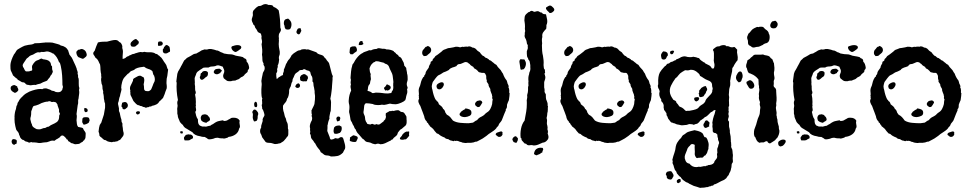

<svg xmlns="http://www.w3.org/2000/svg" viewBox="-20 -689 4745 941"><path d="M64 -266Q65 -263 65.5 -260.5Q66 -258 68 -256Q71 -252 69 -245Q60 -234 52 -234Q26 -246 34 -265Q36 -267 40.5 -269.5Q45 -272 50 -272Q53 -272 54 -271Q58 -268 64 -266ZM392 -1 388 1Q387 6 381 8Q375 10 372 14Q366 17 360 17Q352 17 348 18Q339 16 338 14Q330 14 326 10Q322 6 315 3Q312 -3 311 -4.5Q310 -6 308 -6H306Q307 -8 303 -12Q299 -16 298 -18Q293 -21 292 -23Q288 -25 285 -25Q280 -25 276 -20Q272 -14 268 -13L264 -10Q257 -7 253.5 -4Q250 -1 247 1Q244 0 238 0Q229 0 222 4Q215 7 210 8Q205 9 197 9Q192 10 189 10Q186 10 184 11Q181 12 175 12Q170 12 167 11.5Q164 11 160 10Q152 10 149 9H138Q134 7 133 7Q132 7 131.5 7.5Q131 8 130 8Q128 10 122 10Q113 5 109 5Q104 5 98 -1Q95 -4 90 -4Q83 -9 80 -14Q79 -16 78 -18Q77 -20 77 -22Q72 -30 73 -33Q69 -43 65 -46Q61 -50 59 -55Q57 -60 57 -63Q56 -65 56 -67Q56 -69 55 -71Q53 -79 52 -88.5Q51 -98 51 -106Q52 -113 51 -116Q52 -140 58 -154L60 -165Q60 -171 64 -174Q65 -185 70 -190Q72 -193 76 -201Q82 -207 82 -208V-209Q88 -213 88 -214Q98 -225 106 -230Q114 -235 124 -240Q157 -253 178 -253Q185 -253 188 -252Q192 -256 202 -256Q211 -256 215 -253Q222 -251 224.5 -250Q227 -249 230 -247Q232 -245 233.5 -245Q235 -245 237 -244Q246 -243 248 -241L251 -239Q259 -237 264 -237Q277 -237 282 -245Q283 -246 284.5 -248Q286 -250 286 -252Q286 -256 288 -260Q289 -262 288 -266Q287 -270 286 -273Q286 -296 284.5 -319Q283 -342 278 -365Q276 -371 275 -376.5Q274 -382 269 -385Q260 -412 241 -427Q235 -427 232 -431L224 -434Q217 -437 210 -437Q208 -437 207 -436.5Q206 -436 204 -436Q196 -434 189 -434Q188 -435 185 -435Q183 -435 182 -434L174 -432Q172 -433 167 -433Q163 -433 154 -428.5Q145 -424 143 -422Q140 -420 137 -419.5Q134 -419 132 -418Q129 -416 126.5 -415Q124 -414 122 -411Q121 -410 116 -406Q109 -402 104 -392Q100 -387 95.5 -379.5Q91 -372 91 -369L93 -360Q97 -357 98 -352Q103 -341 105 -341L107 -339H118Q124 -339 128 -341Q132 -343 137 -343Q139 -349 137 -357Q136 -361 138 -368Q144 -379 151 -386Q158 -393 170 -396Q172 -397 177 -400Q181 -402 184 -402Q191 -398 194 -398H196Q210 -396 216.5 -392.5Q223 -389 228 -381Q230 -375 230 -372Q230 -367 235 -364Q235 -356 235.5 -351Q236 -346 238 -342Q240 -338 237.5 -333.5Q235 -329 233 -324Q228 -318 227 -317Q226 -312 222.5 -308.5Q219 -305 216 -301Q214 -299 213 -296.5Q212 -294 207 -292L191 -286Q182 -281 178.5 -279.5Q175 -278 173 -278Q170 -278 164 -276Q153 -271 151 -273Q141 -273 138 -272Q135 -271 131 -271H128L118 -273Q109 -273 104 -280Q100 -286 88 -286Q79 -292 73 -295Q66 -297 65 -302Q59 -306 56 -308.5Q53 -311 51 -313Q49 -315 47.5 -316.5Q46 -318 44 -319Q42 -324 40.5 -327.5Q39 -331 37 -335Q32 -343 31.5 -351Q31 -359 31 -367Q31 -375 33 -383.5Q35 -392 37 -397Q38 -399 39 -401.5Q40 -404 41 -407Q46 -419 48.5 -422.5Q51 -426 53 -428Q61 -443 66.5 -446.5Q72 -450 79 -454Q86 -458 91 -460.5Q96 -463 101 -465Q107 -467 119 -469Q127 -470 134.5 -471Q142 -472 150 -477Q173 -477 194 -480Q196 -479 201 -481H219H224Q232 -481 237 -480Q253 -475 262.5 -473Q272 -471 278 -466Q304 -462 315 -440Q315 -436 316 -434Q317 -432 318 -430Q320 -424 320 -422Q323 -417 326 -414Q329 -411 332 -406Q335 -401 336.5 -397Q338 -393 340 -389Q342 -385 343.5 -381.5Q345 -378 347 -374Q349 -370 350 -367.5Q351 -365 353 -360L356 -352Q356 -347 359 -342Q360 -340 360 -338Q360 -336 361 -334Q359 -327 362 -322Q364 -315 362 -312Q366 -305 366 -297V-279Q366 -270 366.5 -266.5Q367 -263 368 -261Q370 -257 368 -252Q366 -245 368 -245Q369 -232 367.5 -226Q366 -220 366 -215Q366 -210 365 -206Q364 -202 363 -199Q364 -181 361 -175Q358 -151 355 -130Q357 -122 356.5 -116Q356 -110 355 -100Q356 -89 357 -81Q358 -73 363 -67L382 -63Q388 -61 388 -57Q390 -53 391.5 -50.5Q393 -48 395 -46Q400 -39 400 -35Q400 -33 399.5 -23Q399 -13 398 -11ZM139 -160Q137 -152 135 -148.5Q133 -145 133 -143Q133 -132 132.5 -127.5Q132 -123 131 -118Q127 -107 130 -99Q131 -94 132.5 -88.5Q134 -83 136 -81Q137 -71 144 -65.5Q151 -60 160 -56Q164 -55 171 -55Q179 -55 185 -58Q193 -62 202 -62Q210 -68 218 -68Q229 -75 228 -75Q235 -78 248 -84.5Q261 -91 264 -97Q270 -104 270 -120Q270 -125 272 -127Q274 -129 273.5 -130.5Q273 -132 273 -134Q269 -139 269 -144Q270 -147 269.5 -149.5Q269 -152 269 -153L264 -167Q263 -169 262.5 -171Q262 -173 262 -176Q259 -181 256.5 -184.5Q254 -188 252 -188Q249 -188 243 -190Q241 -189 236 -189Q231 -189 229 -191Q227 -193 222 -193Q217 -193 215 -191Q207 -191 199.5 -189Q192 -187 184 -184Q170 -176 156 -172Q151 -171 148.5 -170.5Q146 -170 143 -168ZM382 -449Q396 -445 401 -435Q404 -429 405 -422.5Q406 -416 401 -411Q393 -404 390.5 -402.5Q388 -401 386 -401Q383 -401 379 -403L364 -409Q354 -419 354 -435Q356 -437 357.5 -439Q359 -441 361 -443Q364 -446 368 -446H371Q374 -449 382 -449ZM43 -7H48Q55 -7 59.5 -3.5Q64 0 62 7Q62 10 61.5 13Q61 16 59 16Q55 16 50 21Q40 19 37.5 9Q35 -1 43 -7ZM394 -160Q406 -159 408.5 -153.5Q411 -148 409 -143Q404 -139 400 -139Q394 -141 393 -148Q392 -155 394 -160ZM390 -78 388 -81Q382 -89 383 -94Q384 -98 384 -108Q389 -114 391 -114Q416 -117 417 -108Q420 -100 419 -97Q417 -95 417 -93Q417 -91 416 -89Q411 -84 403 -81Q395 -78 390 -78Z M579 -164 576 -165Q575 -172 577 -178Q579 -182 578 -185Q587 -189 592 -189Q599 -189 603 -183Q610 -174 604 -163Q596 -156 594 -154.5Q592 -153 590 -153Q582 -153 581 -156.5Q580 -160 579 -164ZM581 -400Q595 -403 599 -409Q603 -413 608 -413Q616 -419 617 -418Q627 -423 630 -424Q632 -424 633.5 -424.5Q635 -425 637 -425Q641 -427 644 -428Q647 -429 648 -429Q663 -434 668 -434H671Q673 -434 674.5 -433.5Q676 -433 678 -433Q680 -433 688 -435Q692 -434 695 -433.5Q698 -433 702 -433Q709 -433 716 -433Q723 -433 731 -431Q737 -430 743 -425Q751 -425 755 -419Q763 -415 763 -413Q772 -407 778 -396Q781 -391 783.5 -387Q786 -383 790 -378Q796 -371 798 -361Q800 -352 804 -348Q803 -340 802 -332.5Q801 -325 800 -317Q796 -305 796 -287Q796 -284 796 -280Q796 -276 797 -272Q798 -263 797 -256Q792 -245 790.5 -239Q789 -233 787 -228Q785 -223 783 -218.5Q781 -214 779 -209Q771 -202 768 -198Q766 -196 764.5 -194.5Q763 -193 761 -192Q756 -182 746 -177Q736 -172 724 -170Q723 -167 718 -167H716Q713 -168 709 -164Q701 -164 699 -162Q698 -161 695 -161Q693 -161 688 -164Q681 -164 676 -168Q672 -170 666 -170Q664 -172 662 -173Q660 -174 655 -174Q647 -179 643 -184Q639 -189 634 -194Q627 -210 624 -215Q621 -219 619 -227V-237Q617 -241 619 -245Q614 -258 621 -271Q623 -274 624 -277Q625 -280 627 -283Q630 -288 632 -294Q631 -302 637.5 -305.5Q644 -309 649 -312Q652 -314 656.5 -316Q661 -318 666 -318Q671 -318 674 -315Q680 -311 683 -311Q688 -303 687 -293Q686 -283 684 -276Q685 -271 685.5 -266Q686 -261 686 -256Q686 -246 694 -243Q703 -242 706 -242Q709 -242 711 -243Q719 -248 720.5 -250.5Q722 -253 723 -256Q724 -260 728 -268Q732 -280 735 -285Q739 -290 739 -300Q739 -306 738 -309Q736 -313 736 -317Q731 -322 730 -328.5Q729 -335 727 -340Q719 -348 707 -351Q696 -354 686 -362Q676 -361 665 -359Q654 -357 644 -352Q639 -347 634 -345Q629 -343 621 -340L614 -333Q611 -329 606 -327Q601 -322 597.5 -318Q594 -314 591 -311Q583 -303 578.5 -286.5Q574 -270 574 -258Q577 -251 574 -243Q569 -226 568 -218Q565 -212 563 -201Q562 -191 560 -189Q558 -183 558.5 -179Q559 -175 560 -172L563 -158V-145Q568 -136 569 -125Q570 -120 571.5 -114Q573 -108 575 -103Q575 -91 578 -88Q580 -86 580 -82Q580 -78 580 -73Q580 -69 582 -61Q582 -57 582.5 -53.5Q583 -50 584 -45Q589 -32 583 -22L569 -4Q567 -3 565.5 -2.5Q564 -2 562 -1Q558 1 554 4H551Q546 4 544 6H535Q533 7 531.5 7Q530 7 528 8Q511 6 505.5 3Q500 0 498 -2Q491 -2 487 -6L476 -16Q470 -19 467 -25Q467 -33 466 -35L463 -44Q464 -54 465.5 -63Q467 -72 469 -77Q471 -79 472 -81Q473 -83 474 -85L476 -87Q479 -97 482.5 -107Q486 -117 489 -127L494 -156Q495 -158 495 -164V-181Q494 -184 492.5 -188.5Q491 -193 491 -198Q489 -204 489 -208Q489 -213 488.5 -217.5Q488 -222 487 -227Q484 -234 486 -240Q481 -256 482 -264Q482 -272 478 -278Q476 -288 475.5 -295.5Q475 -303 477 -311Q475 -317 476 -322Q476 -325 475.5 -327.5Q475 -330 474 -334Q473 -341 472.5 -347.5Q472 -354 472 -360Q472 -373 467 -379Q462 -392 457.5 -397.5Q453 -403 448 -406L443 -415Q438 -420 437 -426Q436 -432 444 -440Q449 -454 452 -462.5Q455 -471 460 -481Q472 -484 482.5 -484.5Q493 -485 505 -485Q510 -487 516.5 -488Q523 -489 529 -491Q534 -492 537.5 -492.5Q541 -493 545 -493Q555 -493 561 -487Q563 -484 566 -482.5Q569 -481 572 -479Q582 -465 579 -454Q581 -449 582 -442Q583 -435 582 -428Q581 -421 581 -414Q581 -407 581 -400ZM666 -141Q667 -128 652 -128Q644 -136 647 -136V-140Q652 -144 657 -144Q660 -144 662 -143Q664 -142 666 -141ZM647 -498Q661 -487 660.5 -482Q660 -477 657 -472Q652 -470 651 -468Q647 -464 644 -462Q641 -460 634 -460Q628 -460 625 -461Q616 -470 622 -481Q636 -497 647 -498ZM756 -464Q754 -467 754 -473Q754 -479 756 -484Q760 -486 767 -486Q771 -486 772 -485Q773 -483 774.5 -482Q776 -481 778 -479Q778 -468 771 -466Q764 -464 756 -464ZM798 -469Q810 -461 810 -460Q812 -456 812 -453Q815 -441 812 -435Q810 -434 807 -433Q804 -432 802 -430Q799 -427 791 -427Q780 -427 778 -438Q777 -450 781 -451Q785 -452 783 -457Q785 -459 786.5 -460.5Q788 -462 789 -464Q790 -467 798 -469Z M866 -35Q862 -39 863 -44Q864 -46 874 -46Q877 -41 876 -37.5Q875 -34 872 -35ZM925 -11 915 -6Q910 -1 903 -1H885Q881 -9 881.5 -13Q882 -17 884 -19Q887 -22 891 -28Q896 -29 898.5 -29.5Q901 -30 903 -31Q907 -29 908.5 -29.5Q910 -30 911 -30Q918 -30 923 -24.5Q928 -19 925 -11ZM985 -129Q992 -127 995 -126Q998 -125 1000 -120Q1007 -116 1009 -106Q1010 -101 1008 -99Q1006 -97 1003 -95Q1000 -93 996.5 -91.5Q993 -90 992 -87Q985 -88 978.5 -90.5Q972 -93 967 -98Q962 -110 965 -117.5Q968 -125 973 -127ZM999 -334Q1001 -317 991 -312Q988 -311 981 -304Q975 -298 969 -298Q961 -298 959 -311Q960 -313 961.5 -316Q963 -319 963 -324Q963 -331 969 -332Q972 -341 985 -341Q995 -341 999 -334ZM1189 -386Q1194 -383 1197 -374.5Q1200 -366 1201 -358Q1201 -350 1195 -346Q1194 -342 1194 -339.5Q1194 -337 1192 -335Q1186 -330 1182 -326.5Q1178 -323 1176 -319Q1170 -313 1161 -310Q1151 -300 1144 -299Q1139 -297 1136.5 -296Q1134 -295 1133 -294H1128Q1121 -294 1118 -293Q1114 -291 1111 -291H1102Q1094 -291 1089 -295.5Q1084 -300 1077 -305Q1072 -315 1074.5 -323Q1077 -331 1079 -336Q1080 -345 1077 -350Q1074 -355 1072 -362Q1063 -365 1058 -367Q1052 -369 1049 -369Q1044 -369 1042 -368L1035 -365Q1030 -364 1026 -363.5Q1022 -363 1017 -363Q1010 -363 1002 -358H985Q979 -358 976.5 -357Q974 -356 972 -354Q970 -352 967 -350.5Q964 -349 961 -347Q953 -342 947.5 -337Q942 -332 940 -322Q934 -309 934 -305Q934 -300 934.5 -295Q935 -290 935 -284Q934 -279 935 -273Q937 -263 936 -262Q936 -253 936.5 -248.5Q937 -244 939 -240Q941 -232 936 -226Q940 -209 940 -189Q940 -184 939.5 -180.5Q939 -177 940 -175Q941 -172 939 -166Q940 -159 941 -152.5Q942 -146 937 -141Q939 -131 941.5 -121.5Q944 -112 950 -104Q950 -90 952 -84Q954 -78 960 -73Q965 -72 967 -70.5Q969 -69 971 -69H985Q988 -69 989 -68Q997 -70 1002 -71.5Q1007 -73 1011 -73Q1015 -77 1018 -78L1024 -81Q1035 -89 1041.5 -92Q1048 -95 1054 -96L1064 -98Q1073 -100 1074 -99L1077 -96Q1091 -96 1098 -102Q1103 -104 1106.5 -106.5Q1110 -109 1114 -111Q1117 -112 1120.5 -112Q1124 -112 1127 -112Q1136 -112 1143.5 -108.5Q1151 -105 1155 -97Q1152 -88 1155 -77Q1158 -65 1152 -59Q1149 -41 1134.5 -30.5Q1120 -20 1100 -18Q1095 -13 1094 -14Q1082 -10 1079 -10H1076Q1075 -11 1070 -11H1068H1064Q1058 -11 1055 -12Q1049 -14 1045 -14Q1035 -14 1025 -9Q1020 -8 1015.5 -7Q1011 -6 1007 -6Q1002 -6 1000 -7Q996 -11 993.5 -12Q991 -13 990 -14Q986 -16 983 -18H977Q970 -18 962 -21Q933 -25 923 -41Q915 -46 908 -50Q901 -54 895 -58Q882 -64 876 -77Q873 -79 871.5 -80.5Q870 -82 868 -84Q866 -86 865 -87.5Q864 -89 862 -91Q861 -95 857 -103Q855 -107 854 -110Q853 -113 852 -116Q852 -123 849 -132V-146Q849 -149 848.5 -152.5Q848 -156 849 -160Q849 -165 850 -167Q851 -170 850 -174Q848 -185 849 -190Q850 -195 852 -199Q843 -245 846 -284Q843 -288 845 -297Q847 -307 847 -312Q847 -317 848 -319Q849 -322 849 -327Q852 -339 858 -347Q860 -350 861 -352Q862 -354 863 -356L866 -361Q866 -363 867 -364Q868 -365 869 -367Q874 -375 875.5 -379Q877 -383 879 -386Q882 -394 889 -398L896 -405Q906 -410 912 -413.5Q918 -417 923 -420Q931 -426 943 -427Q946 -429 949.5 -431Q953 -433 957 -435Q962 -438 968 -442L983 -447Q985 -446 990 -446Q995 -446 998 -447Q1003 -449 1006.5 -449Q1010 -449 1014 -449L1028 -446Q1032 -445 1035 -444Q1038 -443 1040 -442Q1048 -442 1054 -438Q1058 -436 1061 -434Q1064 -432 1067 -432Q1076 -427 1078.5 -426.5Q1081 -426 1083 -426Q1086 -426 1088 -425Q1094 -424 1097.5 -423.5Q1101 -423 1107 -423Q1118 -423 1125 -420Q1136 -415 1147 -414Q1153 -413 1159 -412Q1165 -411 1171 -409Q1174 -404 1183 -401Q1189 -398 1189 -386ZM1060 -331Q1053 -329 1051 -327Q1047 -325 1043 -325Q1033 -325 1028 -333Q1027 -339 1029 -341Q1033 -350 1042 -351Q1046 -352 1050 -352Q1054 -352 1057 -352Q1067 -345 1067.5 -343Q1068 -341 1065 -339Q1060 -336 1060 -331ZM1163 -458 1160 -450Q1158 -448 1148 -441Q1138 -434 1134 -434Q1131 -434 1124 -439Q1116 -445 1114 -455Q1113 -458 1117 -462Q1123 -464 1130 -466Q1137 -468 1144 -468Q1150 -468 1155.5 -466Q1161 -464 1163 -458Z M1225 -152H1231Q1239 -147 1243.5 -139Q1248 -131 1243 -121Q1243 -109 1242 -106L1239 -98Q1233 -94 1227 -94H1225Q1217 -108 1219 -120Q1221 -131 1216 -140Q1218 -143 1220 -146.5Q1222 -150 1225 -152ZM1231 -190Q1238 -192 1240 -180Q1242 -167 1237 -164Q1226 -162 1226 -174Q1224 -185 1231 -190ZM1619 -34Q1614 -41 1615 -50.5Q1616 -60 1618 -65Q1623 -71 1630 -72.5Q1637 -74 1644 -74Q1649 -71 1651 -70Q1653 -69 1654 -68Q1658 -49 1646 -38Q1638 -36 1634 -34Q1632 -33 1627 -33Q1622 -33 1619 -34ZM1427 -265Q1430 -273 1432 -275Q1434 -277 1436 -278L1442 -281Q1448 -279 1450 -273Q1452 -267 1448 -262Q1444 -258 1439 -258Q1431 -258 1427 -265ZM1336 -302Q1341 -304 1344 -308Q1347 -313 1353 -313Q1355 -318 1362 -319Q1369 -321 1367 -329Q1369 -334 1370.5 -338Q1372 -342 1371 -347Q1374 -355 1377 -361.5Q1380 -368 1382 -376Q1386 -380 1387 -384Q1389 -389 1391 -391Q1393 -395 1396 -397.5Q1399 -400 1401 -404Q1403 -407 1405 -410Q1407 -413 1409 -418Q1414 -423 1416.5 -425Q1419 -427 1420 -428L1437 -439Q1444 -443 1452 -443Q1455 -446 1460.5 -447Q1466 -448 1471 -448Q1480 -448 1483 -446Q1484 -446 1485 -446.5Q1486 -447 1488 -447Q1493 -447 1499 -444L1516 -438Q1523 -436 1528.5 -433.5Q1534 -431 1537 -426L1547 -422Q1564 -418 1567 -412Q1571 -405 1577 -401Q1581 -393 1588 -386Q1594 -380 1596 -367Q1601 -345 1605 -332Q1606 -330 1606 -328.5Q1606 -327 1607 -325Q1609 -322 1610.5 -317.5Q1612 -313 1610 -310Q1609 -306 1610 -302Q1608 -285 1607.5 -270.5Q1607 -256 1605 -242Q1603 -223 1599 -205Q1602 -197 1602.5 -188.5Q1603 -180 1602 -169Q1602 -163 1601.5 -157Q1601 -151 1601 -145Q1597 -136 1598 -135Q1596 -129 1596 -126Q1596 -123 1595 -120Q1593 -115 1595 -109L1592 -101Q1591 -99 1590.5 -96.5Q1590 -94 1589 -92Q1587 -86 1587 -83Q1587 -79 1585 -75V-61Q1584 -57 1584 -47L1593 -24Q1597 -16 1597 -11Q1599 -5 1604 -5Q1607 -5 1609 -6Q1611 -7 1613 -7Q1615 -7 1617 -9L1624 -12Q1630 -10 1633 -10Q1642 -10 1646 -16Q1651 -17 1654 -17Q1660 -17 1663 -8Q1667 5 1670 17Q1672 25 1672 33Q1672 41 1667 47Q1665 50 1663.5 53.5Q1662 57 1661 59Q1647 73 1633.5 75.5Q1620 78 1602 78Q1593 73 1585 73Q1572 73 1566 67Q1562 63 1558.5 61Q1555 59 1552 57Q1549 48 1544 43Q1541 40 1538.5 36.5Q1536 33 1533 29Q1532 27 1531 25.5Q1530 24 1529 22Q1524 11 1521 10Q1519 8 1518.5 6.5Q1518 5 1517 3Q1512 -3 1508 -8Q1504 -13 1504 -18Q1504 -28 1499 -35Q1500 -39 1500.5 -41.5Q1501 -44 1500 -47Q1499 -54 1500 -58Q1499 -63 1498.5 -67.5Q1498 -72 1500 -80Q1501 -84 1502.5 -87.5Q1504 -91 1506 -95Q1510 -100 1510 -111Q1508 -116 1507.5 -120Q1507 -124 1509 -130Q1505 -134 1507 -137Q1508 -140 1506 -146Q1508 -151 1510 -155Q1512 -159 1514 -163Q1516 -166 1517.5 -170Q1519 -174 1521 -179Q1523 -190 1523.5 -200.5Q1524 -211 1524 -219Q1522 -229 1522 -234Q1522 -238 1522 -242Q1522 -246 1521 -249Q1519 -255 1520 -256Q1516 -269 1516 -279Q1516 -287 1511 -290Q1512 -295 1511.5 -302Q1511 -309 1509 -314Q1505 -319 1504 -323Q1502 -327 1502 -331Q1501 -338 1496 -340Q1493 -342 1491 -343Q1490 -343 1490 -343Q1484 -343 1477 -348Q1473 -350 1470 -350Q1468 -350 1462 -346H1457Q1447 -346 1443 -339L1430 -330Q1426 -326 1424 -322Q1419 -310 1419 -310Q1415 -303 1414 -299Q1413 -295 1413 -290Q1410 -286 1408 -279L1405 -266Q1395 -250 1397 -239Q1397 -233 1394.5 -221.5Q1392 -210 1387 -205Q1385 -197 1384 -194.5Q1383 -192 1379 -187Q1374 -182 1373 -180L1367 -171Q1366 -155 1369 -145Q1371 -140 1372 -136Q1373 -132 1374 -127Q1376 -117 1378 -114L1381 -108Q1384 -98 1384 -95Q1389 -86 1390 -80.5Q1391 -75 1391 -70Q1391 -65 1391 -61Q1391 -57 1393 -54V-31Q1392 -23 1390 -21Q1388 -19 1387 -18.5Q1386 -18 1385 -16Q1384 -13 1380 -9Q1374 -1 1370.5 2Q1367 5 1365 6Q1359 9 1356 12Q1350 14 1349 14H1347Q1346 14 1340 16Q1336 17 1329 17Q1324 17 1323 16Q1318 14 1311.5 12.5Q1305 11 1297 11Q1287 11 1282 7Q1270 -8 1265 -16Q1262 -26 1260.5 -29Q1259 -32 1257 -35Q1253 -44 1256 -56Q1257 -58 1258 -60Q1259 -62 1260 -64Q1259 -73 1264 -85Q1266 -90 1267 -94.5Q1268 -99 1267 -104Q1268 -108 1269.5 -111Q1271 -114 1273 -117Q1277 -122 1276 -127.5Q1275 -133 1274 -136Q1273 -139 1271 -145Q1269 -151 1267 -153L1265 -156Q1265 -161 1264.5 -164Q1264 -167 1263 -171Q1262 -177 1265 -179Q1264 -188 1265 -188Q1265 -190 1264.5 -192.5Q1264 -195 1264 -198Q1264 -203 1266 -205Q1263 -210 1262 -218.5Q1261 -227 1261 -233Q1261 -244 1261 -251.5Q1261 -259 1262 -267Q1263 -273 1262.5 -279.5Q1262 -286 1261 -292Q1262 -300 1263.5 -308Q1265 -316 1267 -324Q1268 -334 1275 -344Q1279 -353 1276 -364Q1274 -366 1272 -371Q1270 -376 1272 -379Q1266 -385 1266 -398Q1266 -404 1265.5 -410Q1265 -416 1264 -421Q1266 -433 1265 -447Q1264 -461 1262 -473Q1266 -483 1263 -494Q1260 -502 1262 -511L1259 -523Q1256 -527 1251 -528L1244 -532Q1239 -540 1237 -545Q1235 -547 1234 -549Q1233 -551 1231 -553L1228 -562Q1226 -567 1222 -568Q1220 -575 1216 -582Q1213 -589 1214 -596Q1218 -607 1219 -612Q1220 -617 1219 -621Q1218 -628 1221 -636Q1226 -641 1229.5 -645.5Q1233 -650 1236 -652L1246 -659Q1258 -659 1265 -664Q1273 -669 1281 -669Q1289 -669 1295 -665Q1306 -665 1312 -663.5Q1318 -662 1321 -655Q1333 -652 1346 -638Q1350 -618 1352 -596Q1354 -574 1354 -554L1357 -545Q1357 -537 1353 -532Q1348 -525 1347 -520.5Q1346 -516 1346 -511Q1347 -507 1347 -501Q1346 -493 1347 -492V-489Q1345 -472 1347 -459Q1349 -446 1351 -436Q1351 -431 1351 -426.5Q1351 -422 1349 -417Q1345 -408 1348 -397Q1347 -393 1347 -389.5Q1347 -386 1346 -382Q1344 -372 1341 -369Q1342 -364 1341 -359.5Q1340 -355 1338 -350Q1341 -338 1334 -330V-316Q1334 -312 1336 -302ZM1648 -110Q1646 -97 1642 -96Q1638 -95 1632 -94Q1627 -108 1629 -111Q1632 -118 1639 -118Q1642 -118 1643 -117Q1647 -116 1648 -110ZM1487 -301 1484 -292Q1482 -290 1478 -290Q1476 -290 1475 -291Q1473 -291 1472 -290.5Q1471 -290 1469 -290Q1463 -290 1456.5 -292.5Q1450 -295 1451 -302Q1449 -312 1452 -313L1455 -319Q1458 -321 1461 -322.5Q1464 -324 1466 -325Q1467 -326 1470 -326Q1473 -326 1476 -324.5Q1479 -323 1481 -321Q1482 -319 1487 -317Q1489 -312 1489.5 -308Q1490 -304 1487 -301ZM1392 -598Q1408 -586 1408.5 -571.5Q1409 -557 1402 -547Q1398 -544 1391 -544Q1386 -544 1380 -546Q1378 -550 1376 -553.5Q1374 -557 1375 -562Q1370 -569 1371.5 -580.5Q1373 -592 1381 -595Q1383 -595 1392 -598ZM1453 -551Q1455 -545 1455.5 -542.5Q1456 -540 1457 -538Q1455 -533 1451 -526Q1447 -519 1442 -521Q1438 -522 1435 -526Q1432 -530 1433 -535Q1437 -546 1440 -548.5Q1443 -551 1453 -551Z M1695 -15 1711 -26 1721 -24Q1724 -21 1729 -21Q1736 -15 1732 -8Q1730 -4 1728.5 -0.5Q1727 3 1725 6Q1722 7 1716 7Q1707 7 1695 2Q1694 -1 1694.5 -3.5Q1695 -6 1695 -8Q1695 -10 1695.5 -11.5Q1696 -13 1695 -15ZM1837 -78Q1840 -80 1843 -81.5Q1846 -83 1848 -85Q1850 -87 1853 -89Q1856 -91 1859 -93Q1861 -98 1863.5 -99.5Q1866 -101 1868 -104Q1873 -115 1871 -121Q1870 -124 1870.5 -127Q1871 -130 1871 -134L1887 -143Q1889 -145 1892 -145Q1893 -145 1894 -144.5Q1895 -144 1896 -144Q1900 -146 1905 -146Q1908 -146 1909 -145Q1916 -147 1920.5 -148Q1925 -149 1932 -149L1938 -146Q1940 -144 1943 -142Q1946 -140 1951 -140Q1956 -140 1960 -136Q1964 -132 1965 -129Q1972 -119 1972 -117Q1973 -109 1972.5 -106Q1972 -103 1973 -101Q1973 -98 1973 -89Q1973 -80 1968 -74L1955 -63Q1949 -57 1946 -56Q1943 -55 1941 -52.5Q1939 -50 1937 -48L1930 -39Q1928 -30 1925 -26.5Q1922 -23 1918 -20Q1914 -17 1910.5 -14Q1907 -11 1905 -6Q1900 -6 1898 -3Q1893 2 1890 2Q1878 8 1867.5 13Q1857 18 1844 18Q1838 15 1832 15Q1828 15 1826 16Q1822 18 1818 18Q1811 17 1806 15Q1801 13 1795 10L1786 8Q1773 7 1768 0Q1764 -6 1757 -9Q1752 -14 1747.5 -20Q1743 -26 1738 -31Q1728 -40 1723 -55Q1719 -58 1717.5 -62Q1716 -66 1714 -71Q1713 -72 1709 -79Q1708 -83 1704 -91Q1700 -95 1698 -102Q1696 -113 1695.5 -117.5Q1695 -122 1694 -126L1691 -139Q1691 -142 1691 -145.5Q1691 -149 1692 -152Q1694 -170 1690 -182Q1689 -186 1689 -189.5Q1689 -193 1689 -196Q1690 -212 1693 -223.5Q1696 -235 1701 -245Q1701 -249 1700 -252Q1698 -260 1698 -265Q1698 -270 1700 -275Q1698 -282 1698.5 -286.5Q1699 -291 1700 -298Q1698 -302 1698 -309Q1699 -323 1700.5 -338.5Q1702 -354 1706 -366Q1706 -372 1710 -376Q1713 -379 1716 -385Q1720 -393 1721 -394L1728 -404Q1743 -423 1757 -429Q1762 -433 1765.5 -434Q1769 -435 1771 -436L1780 -439Q1782 -440 1785.5 -441.5Q1789 -443 1793 -443Q1796 -443 1798 -442Q1810 -449 1825 -449Q1831 -453 1837 -453Q1841 -453 1849 -451Q1858 -449 1859 -450H1862Q1869 -450 1873 -447Q1895 -447 1910 -438Q1910 -434 1916 -432Q1918 -430 1919.5 -428.5Q1921 -427 1922 -425Q1926 -423 1929.5 -420Q1933 -417 1935 -412Q1946 -408 1949 -400Q1951 -395 1953.5 -391Q1956 -387 1958 -383Q1960 -376 1960.5 -373.5Q1961 -371 1961 -368Q1962 -366 1966 -362Q1969 -359 1971 -356Q1971 -350 1973 -342Q1975 -334 1975 -328Q1977 -323 1977.5 -315.5Q1978 -308 1978 -300Q1978 -296 1976 -290Q1971 -276 1976 -265Q1980 -258 1975 -252Q1978 -236 1974 -228Q1972 -223 1971 -217.5Q1970 -212 1969 -207Q1967 -196 1963 -196Q1962 -194 1957 -191Q1952 -188 1946 -185.5Q1940 -183 1934 -181Q1928 -179 1926 -179Q1924 -178 1919 -178Q1915 -178 1911 -178.5Q1907 -179 1902 -179Q1898 -180 1895.5 -180.5Q1893 -181 1891 -181Q1889 -181 1888 -180.5Q1887 -180 1886 -180Q1880 -178 1874.5 -177Q1869 -176 1864 -175H1860Q1855 -175 1852 -176Q1844 -174 1832 -174Q1829 -174 1820 -175Q1811 -176 1808 -179Q1800 -181 1790 -182Q1780 -183 1773 -183Q1766 -178 1765 -170Q1764 -165 1764 -160.5Q1764 -156 1763 -151Q1762 -146 1761.5 -141Q1761 -136 1763 -131Q1765 -126 1767 -121.5Q1769 -117 1769 -112Q1769 -102 1774 -92Q1776 -90 1777.5 -87.5Q1779 -85 1780 -82Q1789 -79 1797 -79Q1800 -82 1805 -82Q1806 -82 1810 -80Q1814 -78 1816 -78Q1821 -78 1824 -81Q1829 -79 1830 -79Q1831 -79 1832 -79Q1836 -79 1837 -78ZM1898 -336 1896 -340Q1893 -346 1890.5 -351.5Q1888 -357 1886 -363Q1881 -374 1867 -377Q1865 -379 1862 -381Q1860 -381 1859 -382L1846 -385Q1841 -387 1835.5 -388Q1830 -389 1825 -389Q1821 -389 1820 -388Q1817 -384 1812 -384Q1801 -375 1798.5 -370.5Q1796 -366 1795 -364L1791 -354Q1792 -346 1792.5 -340Q1793 -334 1796 -329Q1798 -324 1796 -319Q1797 -316 1797 -310Q1797 -304 1798 -301Q1795 -291 1795 -291Q1794 -286 1793.5 -282Q1793 -278 1791 -276Q1785 -270 1784 -262Q1784 -256 1783 -253Q1782 -251 1782 -248.5Q1782 -246 1781 -244Q1786 -242 1794 -240Q1802 -236 1804 -233H1812Q1818 -235 1821 -235Q1824 -235 1826 -235Q1833 -235 1839.5 -234.5Q1846 -234 1854 -233Q1859 -232 1865 -231.5Q1871 -231 1876 -231Q1879 -231 1882.5 -231Q1886 -231 1889 -232Q1899 -232 1899 -236Q1899 -238 1900 -239.5Q1901 -241 1902 -243Q1907 -248 1907.5 -257Q1908 -266 1907 -269Q1907 -283 1908 -287Q1908 -294 1907 -297Q1906 -308 1904.5 -317.5Q1903 -327 1898 -336ZM1868 -245Q1861 -256 1862 -258.5Q1863 -261 1866 -262Q1867 -264 1868.5 -265Q1870 -266 1871 -268Q1872 -270 1873 -271.5Q1874 -273 1875 -275H1877Q1881 -275 1883 -273Q1885 -271 1887 -270.5Q1889 -270 1891 -269Q1898 -261 1893 -254Q1888 -247 1880 -245Q1876 -247 1874 -247Q1872 -247 1868 -245ZM1985 -45Q1986 -40 1985 -35Q1984 -30 1985 -28Q1987 -24 1981 -18Q1970 -5 1968 -6H1963Q1957 -4 1953 -4Q1948 -4 1943.5 -5.5Q1939 -7 1940 -11Q1940 -14 1944 -17Q1951 -24 1952 -29Q1959 -37 1963.5 -40Q1968 -43 1971 -44Q1974 -44 1977.5 -44Q1981 -44 1985 -45ZM1720 -462Q1725 -460 1726 -457Q1727 -454 1729 -449Q1731 -437 1723 -434Q1716 -430 1709 -423H1705H1698Q1697 -424 1693 -431Q1694 -442 1694.5 -447Q1695 -452 1697 -457Q1704 -461 1708 -461.5Q1712 -462 1720 -462ZM1757 -487Q1756 -483 1758 -480Q1762 -477 1760 -472Q1756 -470 1753 -469Q1752 -468 1751 -468H1738Q1739 -488 1751 -488Q1755 -488 1757 -487Z M2278 -462Q2286 -461 2289 -459.5Q2292 -458 2295 -456Q2302 -456 2308 -452Q2310 -451 2311 -450Q2312 -449 2314 -447Q2319 -440 2328 -435Q2332 -433 2333.5 -430Q2335 -427 2337 -425Q2342 -419 2344.5 -417Q2347 -415 2351 -414Q2353 -412 2355.5 -410Q2358 -408 2360 -406Q2369 -404 2369 -402Q2377 -397 2377 -397V-395Q2385 -393 2389 -389Q2391 -387 2393.5 -385Q2396 -383 2399 -381Q2403 -376 2413 -371Q2420 -359 2427 -353Q2435 -346 2440 -335L2445 -328Q2448 -319 2452.5 -310.5Q2457 -302 2463 -295Q2467 -285 2467 -281Q2470 -276 2472 -270.5Q2474 -265 2472 -260Q2476 -255 2476 -244Q2474 -236 2478 -231Q2477 -226 2477 -224Q2477 -222 2477 -220L2474 -198Q2469 -188 2465 -176Q2465 -171 2464.5 -164.5Q2464 -158 2459 -154V-148Q2455 -140 2453.5 -135.5Q2452 -131 2450 -127Q2448 -122 2446.5 -118Q2445 -114 2443 -109L2439 -99Q2437 -95 2435 -93Q2432 -90 2428 -84.5Q2424 -79 2424 -76Q2422 -71 2416 -66Q2413 -63 2412 -60Q2406 -53 2399.5 -48.5Q2393 -44 2387 -40Q2375 -33 2364 -23Q2342 -7 2336 -5Q2325 0 2317 5Q2310 5 2306 7Q2300 10 2293 10Q2291 11 2284 11H2279Q2274 11 2270 11Q2266 11 2263 12Q2258 11 2254 11Q2250 11 2248 10Q2243 10 2241 7Q2233 7 2230 4Q2224 1 2216 1Q2215 1 2214.5 1.5Q2214 2 2212 2Q2210 2 2208 0Q2205 3 2202 3Q2201 3 2200.5 2.5Q2200 2 2199 2Q2195 0 2190 0L2183 -3Q2178 -6 2177 -7Q2164 -8 2159 -15L2151 -18Q2138 -24 2134 -28Q2129 -34 2121 -35Q2114 -43 2111.5 -45.5Q2109 -48 2108 -50Q2106 -54 2103 -57L2096 -63Q2091 -68 2088 -69Q2086 -73 2084.5 -75Q2083 -77 2081 -79Q2078 -82 2078 -86Q2076 -86 2073 -89Q2070 -92 2072 -94Q2067 -97 2063.5 -104Q2060 -111 2059 -119Q2054 -133 2051.5 -139.5Q2049 -146 2047 -151Q2045 -156 2043.5 -160.5Q2042 -165 2040 -170Q2036 -175 2032 -185.5Q2028 -196 2034 -205Q2032 -211 2033 -213Q2034 -216 2032 -220Q2034 -226 2033 -232Q2032 -236 2032 -244Q2032 -252 2034 -258Q2036 -264 2039 -270Q2041 -280 2044 -289.5Q2047 -299 2052 -307Q2054 -312 2059 -314Q2058 -318 2061 -321Q2064 -324 2065 -327Q2066 -337 2071 -343Q2076 -349 2081 -357Q2082 -365 2086 -372Q2091 -377 2091 -386Q2095 -388 2098.5 -391Q2102 -394 2101 -399Q2109 -405 2114 -414Q2122 -420 2126 -422Q2132 -427 2139.5 -432.5Q2147 -438 2149 -441Q2157 -447 2161 -447Q2176 -453 2176 -453L2185 -454Q2196 -456 2202 -457Q2208 -458 2214 -460Q2220 -460 2225 -459.5Q2230 -459 2235 -457Q2237 -457 2243 -459Q2244 -460 2246 -460Q2249 -460 2251 -459Q2262 -461 2266.5 -460.5Q2271 -460 2273 -460ZM2393 -216 2392 -218Q2392 -225 2387 -235Q2382 -246 2383 -253Q2380 -258 2377 -263.5Q2374 -269 2374 -276L2368 -285Q2364 -289 2366 -295Q2364 -299 2363.5 -302Q2363 -305 2363 -310V-318L2362 -319Q2360 -324 2358.5 -327Q2357 -330 2352 -332H2341Q2335 -334 2332.5 -334Q2330 -334 2328 -335Q2324 -337 2322 -341Q2318 -345 2314.5 -348Q2311 -351 2308 -352Q2302 -354 2300 -361Q2296 -363 2290 -367Q2285 -370 2282 -375Q2275 -379 2273 -382Q2267 -385 2262 -385Q2260 -385 2259 -384.5Q2258 -384 2257 -384Q2249 -381 2243 -378Q2237 -375 2232 -375Q2222 -375 2217 -365Q2212 -363 2207 -361Q2202 -359 2197 -358Q2192 -356 2187.5 -353.5Q2183 -351 2180 -346Q2166 -338 2153 -334Q2146 -329 2140 -325.5Q2134 -322 2127 -319Q2122 -315 2113.5 -304Q2105 -293 2101 -287L2098 -277Q2097 -274 2097 -271.5Q2097 -269 2096 -267Q2097 -252 2099 -250Q2102 -234 2105.5 -223Q2109 -212 2114 -202Q2120 -198 2120 -194Q2128 -191 2131 -178Q2138 -173 2143.5 -168Q2149 -163 2152 -155Q2159 -152 2163 -137L2170 -127Q2180 -122 2186.5 -115Q2193 -108 2200 -98Q2215 -89 2236.5 -87Q2258 -85 2276 -85Q2278 -85 2280 -85.5Q2282 -86 2284 -86Q2294 -88 2298 -88Q2301 -90 2303.5 -91.5Q2306 -93 2308 -95Q2314 -99 2318 -100Q2323 -107 2328.5 -111Q2334 -115 2339 -117L2346 -121Q2348 -123 2352 -125Q2361 -135 2368 -139Q2377 -144 2383 -155Q2389 -166 2392 -179Q2392 -185 2393 -191Q2394 -197 2395 -203Q2392 -205 2392 -209Q2392 -214 2393 -216ZM2152 -284 2154 -281Q2158 -273 2150 -262Q2148 -258 2143 -254.5Q2138 -251 2134 -251Q2130 -251 2127 -252.5Q2124 -254 2122 -256Q2120 -260 2119.5 -264Q2119 -268 2121 -273Q2123 -277 2131 -281.5Q2139 -286 2146 -286Q2148 -286 2152 -284ZM2261 -155 2259 -158Q2270 -157 2279 -153.5Q2288 -150 2290 -142Q2293 -127 2282 -121.5Q2271 -116 2259 -115Q2240 -115 2233 -125Q2231 -131 2234 -134Q2238 -138 2239 -141L2250 -149Q2253 -151 2255.5 -152Q2258 -153 2261 -155ZM2341 -193Q2345 -187 2343 -184Q2340 -181 2338 -176Q2331 -165 2329 -165Q2324 -165 2322 -164Q2320 -165 2318 -166Q2316 -167 2314 -169Q2310 -171 2308.5 -176.5Q2307 -182 2311 -187L2318 -194Q2323 -195 2331 -197Q2337 -197 2341 -193ZM2443 -29Q2440 -24 2436.5 -21Q2433 -18 2427 -18Q2422 -18 2420 -20Q2418 -22 2415 -24Q2409 -27 2409.5 -31Q2410 -35 2413 -37Q2415 -39 2419 -40Q2423 -41 2431 -44Q2433 -45 2436 -45Q2441 -45 2443 -40V-36Q2441 -34 2443 -29ZM2050 -423Q2048 -430 2050 -437.5Q2052 -445 2057 -448Q2065 -460 2069 -460Q2073 -460 2076 -464Q2084 -462 2089 -456Q2094 -450 2093 -440Q2091 -434 2088.5 -431Q2086 -428 2083 -426Q2075 -420 2073 -417Q2069 -414 2057 -414Z M2504 -21H2507Q2511 -21 2512 -18Q2515 -13 2518 -13Q2519 -5 2517 0Q2515 5 2512 10Q2511 11 2509 11Q2507 11 2505 10L2497 7Q2490 -5 2491 -7Q2494 -15 2499 -18ZM2531 -349Q2529 -363 2528 -370.5Q2527 -378 2526 -383Q2524 -392 2531 -399Q2537 -398 2541 -398Q2545 -398 2547 -398Q2552 -398 2553 -392Q2560 -382 2556.5 -368Q2553 -354 2545 -349H2542Q2539 -349 2538 -348Q2536 -347 2536 -347Q2535 -347 2531 -349ZM2656 -619Q2659 -608 2661.5 -593Q2664 -578 2658 -566Q2658 -561 2658 -557.5Q2658 -554 2657 -548Q2649 -540 2642.5 -531Q2636 -522 2638 -508Q2635 -498 2636 -488Q2638 -476 2636 -467Q2636 -453 2637 -440Q2638 -427 2641 -416Q2643 -405 2644 -394Q2645 -383 2644 -370Q2645 -361 2645.5 -355.5Q2646 -350 2651 -347Q2650 -343 2651 -337Q2653 -331 2648 -328L2651 -320Q2651 -315 2653 -313Q2653 -307 2652 -302.5Q2651 -298 2649 -293Q2647 -288 2647 -284.5Q2647 -281 2647 -277V-272Q2647 -263 2647 -260Q2647 -257 2648 -256Q2650 -245 2649 -245Q2648 -239 2650.5 -234.5Q2653 -230 2655 -227Q2655 -219 2655.5 -210Q2656 -201 2660 -194Q2665 -182 2664 -177Q2663 -171 2666 -166Q2664 -162 2665 -154Q2665 -150 2664.5 -146.5Q2664 -143 2664 -140Q2663 -138 2662.5 -136Q2662 -134 2662 -129Q2662 -123 2661 -120Q2659 -114 2659 -110Q2661 -104 2661 -101.5Q2661 -99 2661 -97Q2659 -83 2662 -75Q2665 -65 2663 -55Q2665 -50 2665.5 -45Q2666 -40 2664 -35Q2667 -27 2668 -20.5Q2669 -14 2666 -7Q2658 4 2651.5 7Q2645 10 2640 10Q2625 16 2617 20Q2607 24 2596 24Q2588 22 2583 22Q2577 23 2575 23Q2573 23 2571 23Q2568 23 2564 21Q2562 20 2561.5 19Q2561 18 2559 16Q2553 14 2551 14Q2542 4 2538.5 0Q2535 -4 2536 -7Q2536 -13 2532 -13Q2529 -34 2533.5 -58Q2538 -82 2551 -98Q2556 -124 2559 -142Q2562 -160 2562 -179V-190Q2561 -196 2562 -200Q2565 -213 2564 -217Q2563 -221 2564 -225Q2568 -237 2568 -248V-260Q2568 -266 2570 -268Q2570 -278 2569.5 -281.5Q2569 -285 2570 -287V-291Q2569 -299 2569.5 -308Q2570 -317 2573 -325Q2573 -332 2578 -342Q2579 -347 2579.5 -351Q2580 -355 2579 -360V-370Q2577 -383 2576 -387Q2575 -391 2573 -393Q2571 -395 2569.5 -397.5Q2568 -400 2568 -404Q2564 -407 2563 -414Q2562 -421 2562 -426V-438Q2564 -444 2565.5 -447.5Q2567 -451 2567 -453Q2567 -459 2566.5 -461.5Q2566 -464 2567 -466Q2567 -470 2563 -473Q2561 -484 2560.5 -487Q2560 -490 2558 -495Q2551 -506 2551 -514Q2552 -516 2552 -519.5Q2552 -523 2552 -526Q2552 -532 2554 -536Q2553 -542 2552.5 -547.5Q2552 -553 2553 -559Q2553 -565 2552.5 -570.5Q2552 -576 2551 -582Q2551 -587 2550 -589L2551 -601Q2551 -612 2559 -620Q2565 -626 2566 -626Q2569 -630 2573 -630Q2576 -630 2579 -634Q2583 -636 2585 -636Q2587 -636 2587.5 -635.5Q2588 -635 2590 -635Q2593 -633 2595.5 -632Q2598 -631 2601 -631Q2603 -631 2607 -633Q2615 -635 2618 -634Q2621 -633 2624 -631Q2627 -629 2629.5 -628Q2632 -627 2636 -627Q2638 -622 2643.5 -620.5Q2649 -619 2656 -619ZM2657 -653Q2671 -662 2676 -662Q2678 -662 2682 -660Q2683 -659 2685 -657.5Q2687 -656 2690 -653Q2700 -644 2695 -636Q2693 -634 2691 -632Q2689 -630 2686 -628Q2682 -625 2674 -625Q2671 -629 2668.5 -631Q2666 -633 2664 -635Q2662 -637 2659.5 -640Q2657 -643 2656 -646Q2655 -647 2657 -653ZM2640 36Q2644 43 2641 47Q2638 52 2638 58Q2635 59 2632.5 60.5Q2630 62 2628 64Q2621 69 2616 69Q2613 72 2610 72Q2607 72 2603.5 70Q2600 68 2597 66Q2599 49 2608 42Q2617 35 2630 35Q2632 35 2635 35.5Q2638 36 2640 36Z M2974 -462Q2982 -461 2985 -459.5Q2988 -458 2991 -456Q2998 -456 3004 -452Q3006 -451 3007 -450Q3008 -449 3010 -447Q3015 -440 3024 -435Q3028 -433 3029.5 -430Q3031 -427 3033 -425Q3038 -419 3040.5 -417Q3043 -415 3047 -414Q3049 -412 3051.5 -410Q3054 -408 3056 -406Q3065 -404 3065 -402Q3073 -397 3073 -397V-395Q3081 -393 3085 -389Q3087 -387 3089.5 -385Q3092 -383 3095 -381Q3099 -376 3109 -371Q3116 -359 3123 -353Q3131 -346 3136 -335L3141 -328Q3144 -319 3148.5 -310.5Q3153 -302 3159 -295Q3163 -285 3163 -281Q3166 -276 3168 -270.5Q3170 -265 3168 -260Q3172 -255 3172 -244Q3170 -236 3174 -231Q3173 -226 3173 -224Q3173 -222 3173 -220L3170 -198Q3165 -188 3161 -176Q3161 -171 3160.5 -164.5Q3160 -158 3155 -154V-148Q3151 -140 3149.5 -135.5Q3148 -131 3146 -127Q3144 -122 3142.5 -118Q3141 -114 3139 -109L3135 -99Q3133 -95 3131 -93Q3128 -90 3124 -84.5Q3120 -79 3120 -76Q3118 -71 3112 -66Q3109 -63 3108 -60Q3102 -53 3095.5 -48.5Q3089 -44 3083 -40Q3071 -33 3060 -23Q3038 -7 3032 -5Q3021 0 3013 5Q3006 5 3002 7Q2996 10 2989 10Q2987 11 2980 11H2975Q2970 11 2966 11Q2962 11 2959 12Q2954 11 2950 11Q2946 11 2944 10Q2939 10 2937 7Q2929 7 2926 4Q2920 1 2912 1Q2911 1 2910.5 1.5Q2910 2 2908 2Q2906 2 2904 0Q2901 3 2898 3Q2897 3 2896.5 2.5Q2896 2 2895 2Q2891 0 2886 0L2879 -3Q2874 -6 2873 -7Q2860 -8 2855 -15L2847 -18Q2834 -24 2830 -28Q2825 -34 2817 -35Q2810 -43 2807.5 -45.5Q2805 -48 2804 -50Q2802 -54 2799 -57L2792 -63Q2787 -68 2784 -69Q2782 -73 2780.5 -75Q2779 -77 2777 -79Q2774 -82 2774 -86Q2772 -86 2769 -89Q2766 -92 2768 -94Q2763 -97 2759.5 -104Q2756 -111 2755 -119Q2750 -133 2747.5 -139.5Q2745 -146 2743 -151Q2741 -156 2739.5 -160.5Q2738 -165 2736 -170Q2732 -175 2728 -185.5Q2724 -196 2730 -205Q2728 -211 2729 -213Q2730 -216 2728 -220Q2730 -226 2729 -232Q2728 -236 2728 -244Q2728 -252 2730 -258Q2732 -264 2735 -270Q2737 -280 2740 -289.5Q2743 -299 2748 -307Q2750 -312 2755 -314Q2754 -318 2757 -321Q2760 -324 2761 -327Q2762 -337 2767 -343Q2772 -349 2777 -357Q2778 -365 2782 -372Q2787 -377 2787 -386Q2791 -388 2794.5 -391Q2798 -394 2797 -399Q2805 -405 2810 -414Q2818 -420 2822 -422Q2828 -427 2835.5 -432.5Q2843 -438 2845 -441Q2853 -447 2857 -447Q2872 -453 2872 -453L2881 -454Q2892 -456 2898 -457Q2904 -458 2910 -460Q2916 -460 2921 -459.5Q2926 -459 2931 -457Q2933 -457 2939 -459Q2940 -460 2942 -460Q2945 -460 2947 -459Q2958 -461 2962.5 -460.5Q2967 -460 2969 -460ZM3089 -216 3088 -218Q3088 -225 3083 -235Q3078 -246 3079 -253Q3076 -258 3073 -263.5Q3070 -269 3070 -276L3064 -285Q3060 -289 3062 -295Q3060 -299 3059.5 -302Q3059 -305 3059 -310V-318L3058 -319Q3056 -324 3054.5 -327Q3053 -330 3048 -332H3037Q3031 -334 3028.5 -334Q3026 -334 3024 -335Q3020 -337 3018 -341Q3014 -345 3010.5 -348Q3007 -351 3004 -352Q2998 -354 2996 -361Q2992 -363 2986 -367Q2981 -370 2978 -375Q2971 -379 2969 -382Q2963 -385 2958 -385Q2956 -385 2955 -384.5Q2954 -384 2953 -384Q2945 -381 2939 -378Q2933 -375 2928 -375Q2918 -375 2913 -365Q2908 -363 2903 -361Q2898 -359 2893 -358Q2888 -356 2883.5 -353.5Q2879 -351 2876 -346Q2862 -338 2849 -334Q2842 -329 2836 -325.5Q2830 -322 2823 -319Q2818 -315 2809.5 -304Q2801 -293 2797 -287L2794 -277Q2793 -274 2793 -271.5Q2793 -269 2792 -267Q2793 -252 2795 -250Q2798 -234 2801.5 -223Q2805 -212 2810 -202Q2816 -198 2816 -194Q2824 -191 2827 -178Q2834 -173 2839.5 -168Q2845 -163 2848 -155Q2855 -152 2859 -137L2866 -127Q2876 -122 2882.5 -115Q2889 -108 2896 -98Q2911 -89 2932.5 -87Q2954 -85 2972 -85Q2974 -85 2976 -85.5Q2978 -86 2980 -86Q2990 -88 2994 -88Q2997 -90 2999.5 -91.5Q3002 -93 3004 -95Q3010 -99 3014 -100Q3019 -107 3024.5 -111Q3030 -115 3035 -117L3042 -121Q3044 -123 3048 -125Q3057 -135 3064 -139Q3073 -144 3079 -155Q3085 -166 3088 -179Q3088 -185 3089 -191Q3090 -197 3091 -203Q3088 -205 3088 -209Q3088 -214 3089 -216ZM2848 -284 2850 -281Q2854 -273 2846 -262Q2844 -258 2839 -254.5Q2834 -251 2830 -251Q2826 -251 2823 -252.5Q2820 -254 2818 -256Q2816 -260 2815.5 -264Q2815 -268 2817 -273Q2819 -277 2827 -281.5Q2835 -286 2842 -286Q2844 -286 2848 -284ZM2957 -155 2955 -158Q2966 -157 2975 -153.5Q2984 -150 2986 -142Q2989 -127 2978 -121.5Q2967 -116 2955 -115Q2936 -115 2929 -125Q2927 -131 2930 -134Q2934 -138 2935 -141L2946 -149Q2949 -151 2951.5 -152Q2954 -153 2957 -155ZM3037 -193Q3041 -187 3039 -184Q3036 -181 3034 -176Q3027 -165 3025 -165Q3020 -165 3018 -164Q3016 -165 3014 -166Q3012 -167 3010 -169Q3006 -171 3004.5 -176.5Q3003 -182 3007 -187L3014 -194Q3019 -195 3027 -197Q3033 -197 3037 -193ZM3139 -29Q3136 -24 3132.5 -21Q3129 -18 3123 -18Q3118 -18 3116 -20Q3114 -22 3111 -24Q3105 -27 3105.5 -31Q3106 -35 3109 -37Q3111 -39 3115 -40Q3119 -41 3127 -44Q3129 -45 3132 -45Q3137 -45 3139 -40V-36Q3137 -34 3139 -29ZM2746 -423Q2744 -430 2746 -437.5Q2748 -445 2753 -448Q2761 -460 2765 -460Q2769 -460 2772 -464Q2780 -462 2785 -456Q2790 -450 2789 -440Q2787 -434 2784.5 -431Q2782 -428 2779 -426Q2771 -420 2769 -417Q2765 -414 2753 -414Z M3433 -17Q3440 -17 3442.5 -13.5Q3445 -10 3447 -5Q3450 3 3452 10Q3454 17 3453 26Q3452 29 3452 34Q3452 37 3452 40Q3452 43 3450 45Q3447 54 3446 58Q3445 62 3443 64Q3441 66 3440 68Q3439 70 3438 72Q3433 73 3429 77Q3428 82 3421 84Q3419 84 3417.5 83.5Q3416 83 3414 83Q3413 83 3412 84Q3411 84 3411 84Q3398 84 3398 86Q3393 86 3391 82Q3384 72 3385 63Q3386 55 3385 46Q3384 33 3385 21Q3378 17 3373 17Q3368 17 3365 20Q3361 26 3359 27Q3355 30 3351 36.5Q3347 43 3348 44L3338 69Q3335 76 3336 87Q3340 97 3340 99Q3342 104 3346.5 108Q3351 112 3359 113Q3372 130 3392 130Q3397 130 3405 128Q3407 128 3408.5 128.5Q3410 129 3412 129Q3414 129 3422 127Q3428 125 3431 125Q3433 125 3434 125.5Q3435 126 3437 126Q3440 123 3444 123Q3448 123 3451 120Q3459 120 3467 117.5Q3475 115 3480 108Q3481 100 3489 92Q3495 86 3495 77Q3495 71 3494 68Q3493 64 3496 61Q3496 57 3495.5 53.5Q3495 50 3495 45Q3495 36 3499 31Q3501 18 3504 14Q3505 11 3503 5Q3498 -4 3499 -9Q3500 -13 3497 -16Q3496 -21 3496 -24Q3496 -27 3496 -29Q3491 -35 3489 -36Q3487 -37 3485 -37Q3480 -37 3476.5 -40Q3473 -43 3473 -48V-58Q3472 -63 3471.5 -67.5Q3471 -72 3472 -76Q3473 -81 3471 -87Q3474 -108 3479 -122Q3482 -128 3483.5 -135Q3485 -142 3487 -150Q3479 -150 3475 -146Q3472 -141 3464 -139Q3454 -130 3449 -124Q3441 -116 3434 -115L3431 -111Q3422 -105 3418.5 -102Q3415 -99 3413 -99L3406 -90Q3398 -82 3394 -82Q3387 -81 3380 -77Q3378 -79 3371.5 -80Q3365 -81 3360 -81Q3356 -81 3352 -79Q3346 -76 3335 -76Q3329 -76 3326 -75H3322Q3316 -75 3315 -76Q3313 -77 3310.5 -77Q3308 -77 3306 -78Q3295 -79 3292 -82Q3290 -82 3288.5 -83Q3287 -84 3285 -85H3283Q3280 -85 3278 -87L3270 -89Q3268 -92 3265 -94Q3262 -97 3260 -101Q3254 -107 3253 -112Q3251 -120 3247 -124Q3247 -127 3246.5 -130Q3246 -133 3246 -135Q3242 -139 3241 -142Q3240 -146 3235 -149Q3233 -159 3232.5 -162.5Q3232 -166 3233 -168Q3233 -180 3225 -189Q3219 -193 3221 -201Q3213 -212 3211.5 -222Q3210 -232 3213 -241Q3212 -249 3207 -256Q3204 -262 3204 -269Q3207 -278 3206 -280Q3204 -315 3214 -334L3223 -347Q3228 -353 3233.5 -359Q3239 -365 3240 -366H3242Q3248 -375 3252 -377Q3260 -377 3264 -383Q3273 -387 3276 -387Q3282 -391 3285 -392Q3289 -394 3292 -394Q3293 -399 3303 -401Q3308 -403 3311.5 -405Q3315 -407 3318 -409Q3328 -413 3335 -413Q3340 -413 3342 -412Q3350 -409 3359 -409H3366Q3373 -409 3377 -411L3393 -408Q3396 -406 3399.5 -405.5Q3403 -405 3406 -404Q3411 -396 3416.5 -392.5Q3422 -389 3429 -384Q3435 -383 3437 -378Q3448 -373 3456 -368.5Q3464 -364 3469 -354Q3471 -353 3473 -353Q3477 -353 3479 -355Q3484 -370 3480 -381Q3477 -391 3479 -405V-428Q3479 -438 3474 -443Q3474 -447 3478 -450Q3485 -456 3490 -459Q3495 -462 3504 -462Q3508 -462 3511 -465Q3519 -468 3526 -468Q3537 -468 3541 -462Q3543 -462 3544 -462.5Q3545 -463 3546 -463Q3549 -463 3553 -461Q3560 -457 3568 -457Q3573 -457 3575 -458Q3577 -459 3577 -459Q3580 -459 3582.5 -456.5Q3585 -454 3587 -452Q3588 -450 3589.5 -449Q3591 -448 3593 -446Q3591 -431 3594 -421Q3597 -410 3595 -394Q3591 -390 3584 -379.5Q3577 -369 3575 -363Q3571 -359 3569 -354Q3569 -338 3565 -326Q3563 -320 3562 -313.5Q3561 -307 3560 -301Q3559 -296 3558.5 -293Q3558 -290 3559 -287Q3559 -282 3559 -275.5Q3559 -269 3557 -264Q3555 -259 3554 -252.5Q3553 -246 3553 -238Q3553 -228 3552 -224Q3555 -211 3553 -204Q3553 -200 3552.5 -196Q3552 -192 3553 -187V-182Q3554 -175 3553.5 -173Q3553 -171 3553 -169Q3549 -164 3551 -157Q3550 -150 3550.5 -147Q3551 -144 3552 -141Q3550 -135 3550 -131Q3550 -125 3552 -121Q3552 -117 3550 -111Q3545 -99 3553 -93V-85Q3553 -77 3553 -71.5Q3553 -66 3555 -61Q3558 -49 3557 -40Q3562 -22 3562 0Q3561 3 3563 9L3564 25Q3562 30 3565 36Q3570 43 3570 52Q3570 60 3571 64Q3572 66 3572 74Q3571 78 3571 87Q3573 104 3571 107Q3566 114 3566 116Q3565 135 3563 137Q3562 145 3559.5 150.5Q3557 156 3554 161Q3552 170 3547 173Q3541 181 3539 185Q3530 191 3530 192Q3511 200 3503 205Q3499 207 3495.5 209Q3492 211 3487 213Q3479 214 3477 218Q3476 221 3471 221H3468Q3463 225 3454 225Q3453 228 3447 228Q3441 228 3439 229Q3431 231 3420 231Q3414 231 3412 232Q3409 231 3405.5 230Q3402 229 3397 227L3380 222Q3367 215 3361.5 213Q3356 211 3355 209Q3346 204 3343 204Q3335 199 3328 193.5Q3321 188 3316 179Q3309 175 3305.5 170Q3302 165 3297 160Q3296 154 3293.5 150.5Q3291 147 3288 144Q3285 134 3284 133Q3282 125 3280.5 120.5Q3279 116 3277 113Q3275 109 3277 104Q3278 100 3275 95Q3280 74 3285 61Q3290 48 3292 29Q3295 16 3299.5 9.5Q3304 3 3309 -4Q3319 -12 3324 -23Q3327 -27 3335 -31L3347 -40Q3349 -41 3350.5 -41.5Q3352 -42 3354 -43Q3362 -45 3365.5 -46.5Q3369 -48 3372 -48L3384 -51Q3404 -47 3412 -43Q3423 -38 3426 -31Q3430 -21 3433 -17ZM3359 -146Q3382 -150 3391 -153.5Q3400 -157 3403 -161Q3409 -170 3420 -176Q3430 -181 3436 -191Q3438 -199 3443 -205Q3448 -211 3454 -217Q3459 -222 3464 -227.5Q3469 -233 3471 -241Q3470 -245 3472 -249Q3473 -251 3473 -256Q3469 -269 3470 -271Q3470 -282 3463 -288Q3461 -290 3459 -291Q3457 -292 3455 -293Q3435 -301 3429 -306Q3424 -309 3420 -312Q3416 -315 3411 -317Q3409 -325 3403.5 -329.5Q3398 -334 3392 -339Q3384 -344 3378.5 -345.5Q3373 -347 3364 -347Q3357 -344 3349 -344Q3346 -344 3343.5 -344.5Q3341 -345 3339 -345L3332 -342Q3329 -339 3324 -337Q3312 -330 3305 -320Q3302 -316 3299 -312.5Q3296 -309 3291 -306Q3277 -287 3268.5 -269Q3260 -251 3264 -231Q3267 -221 3271 -214Q3275 -207 3280 -200Q3285 -198 3290 -195Q3295 -192 3295 -186Q3297 -184 3299 -181.5Q3301 -179 3303 -177Q3305 -174 3306.5 -171.5Q3308 -169 3310 -167Q3320 -163 3322.5 -161.5Q3325 -160 3330 -156Q3332 -154 3334 -152Q3336 -150 3338 -148Q3341 -145 3344 -145Q3347 -145 3349 -146ZM3385 -211Q3393 -213 3400 -213Q3410 -211 3405 -201Q3405 -199 3401 -196Q3397 -193 3394 -192Q3387 -192 3383.5 -199Q3380 -206 3385 -211ZM3440 -267Q3441 -261 3445 -256Q3447 -250 3445 -247Q3439 -238 3439 -233Q3435 -228 3433.5 -226Q3432 -224 3431 -222Q3428 -215 3422 -215Q3417 -213 3416 -213Q3415 -213 3414 -213Q3408 -213 3406 -219Q3408 -224 3405 -228Q3403 -232 3407 -236Q3405 -246 3410 -249Q3412 -251 3413.5 -253Q3415 -255 3417 -258Q3423 -262 3428 -264.5Q3433 -267 3440 -267ZM3253 -417 3248 -411Q3246 -403 3242 -400Q3238 -397 3233 -397Q3227 -397 3223 -401Q3217 -420 3222 -426Q3225 -432 3230 -437H3233Q3242 -437 3248 -432.5Q3254 -428 3253 -417ZM3284 -439Q3281 -428 3278 -425.5Q3275 -423 3272 -423Q3263 -423 3264 -436Q3266 -438 3270 -439.5Q3274 -441 3278 -441Q3280 -441 3284 -439ZM3457 -89Q3458 -85 3456 -79Q3456 -77 3455.5 -74.5Q3455 -72 3456 -69Q3451 -68 3445 -64Q3441 -62 3439 -62Q3435 -62 3432 -65L3428 -72Q3427 -76 3428 -81Q3434 -89 3435 -94Q3438 -99 3442 -99H3446ZM3592 -324Q3594 -329 3598 -334Q3602 -339 3608 -339Q3609 -339 3613 -337Q3616 -335 3618.5 -326Q3621 -317 3619 -309L3616 -302Q3615 -300 3615 -298.5Q3615 -297 3614 -295Q3612 -290 3609.5 -288.5Q3607 -287 3601 -285Q3592 -293 3590.5 -296.5Q3589 -300 3588 -302Q3587 -304 3587 -309Q3587 -312 3588.5 -317Q3590 -322 3592 -324ZM3269 191Q3262 191 3257 189.5Q3252 188 3248 182Q3249 178 3247 173Q3246 171 3245 169Q3244 167 3243 165Q3247 151 3254 152Q3258 150 3263 150H3269L3273 154Q3276 159 3277.5 161.5Q3279 164 3280 166Q3281 168 3281 174Q3277 180 3276 183Q3275 187 3269 191ZM3315 189Q3317 198 3316 200.5Q3315 203 3313 204L3304 209Q3299 208 3297.5 203.5Q3296 199 3298 194L3304 190Q3306 188 3309 188Q3311 188 3312 188.5Q3313 189 3315 189Z M3639 -288 3644 -291Q3652 -296 3655 -296Q3658 -296 3660 -295Q3670 -290 3675 -278Q3680 -266 3672 -258Q3668 -254 3661 -254Q3658 -254 3654 -256Q3650 -259 3645 -269Q3643 -271 3640 -277Q3637 -283 3639 -288ZM3657 -329 3650 -331Q3644 -338 3642 -348Q3641 -356 3637 -360Q3637 -365 3637 -368.5Q3637 -372 3639 -377Q3641 -381 3641.5 -385Q3642 -389 3643 -393L3649 -397Q3653 -399 3655 -401Q3660 -408 3666 -411L3671 -416Q3675 -421 3681 -421H3710Q3712 -422 3716 -422Q3723 -422 3727 -419Q3740 -417 3745.5 -415Q3751 -413 3753 -410Q3757 -403 3765 -399Q3767 -395 3769 -389Q3770 -387 3770.5 -384.5Q3771 -382 3773 -380Q3775 -368 3775.5 -356.5Q3776 -345 3773 -333Q3773 -322 3775 -314Q3777 -306 3775 -300Q3772 -294 3772 -290Q3773 -278 3772 -274Q3771 -271 3772 -266.5Q3773 -262 3778 -259Q3782 -256 3784 -248V-243Q3785 -232 3785 -225Q3785 -218 3786 -211Q3787 -197 3784 -182Q3784 -179 3784.5 -175.5Q3785 -172 3784 -169Q3782 -161 3783 -157L3784 -150Q3787 -136 3786 -132Q3784 -124 3787 -119Q3787 -110 3790 -104Q3790 -91 3794 -79L3797 -69Q3797 -58 3798 -56L3800 -48Q3800 -38 3797 -29.5Q3794 -21 3789 -13Q3784 -10 3779 -2L3767 6Q3764 8 3760.5 10Q3757 12 3754 14Q3744 13 3741 4Q3739 4 3738.5 3.5Q3738 3 3736 3Q3734 3 3730 5Q3724 9 3722 9H3719H3712Q3707 9 3703 11Q3693 7 3688 -2Q3686 -7 3684 -10.5Q3682 -14 3682 -16Q3680 -18 3679 -19Q3678 -20 3677 -22Q3676 -31 3675 -31Q3675 -48 3677 -54Q3679 -60 3681 -65Q3688 -83 3688 -86Q3694 -110 3700 -121Q3705 -132 3705 -151Q3708 -161 3705 -170Q3702 -179 3705 -188Q3700 -200 3699.5 -206.5Q3699 -213 3700 -218Q3700 -222 3699.5 -224Q3699 -226 3699 -228Q3701 -242 3701.5 -246.5Q3702 -251 3701 -254Q3699 -261 3700 -266Q3697 -277 3698 -285Q3698 -295 3697 -300Q3687 -312 3681 -316Q3675 -320 3672 -322Q3668 -324 3664.5 -325.5Q3661 -327 3657 -329ZM3646 -478Q3646 -490 3645 -492Q3639 -505 3644 -514Q3646 -518 3648 -524Q3656 -530 3661 -538Q3667 -546 3676 -550.5Q3685 -555 3690 -557H3692Q3696 -557 3698 -556Q3702 -558 3705 -558H3715Q3717 -558 3721 -556Q3730 -545 3739 -540Q3744 -536 3747 -529Q3747 -524 3751 -518Q3754 -503 3749.5 -490.5Q3745 -478 3730 -476Q3721 -472 3721 -471L3719 -469Q3714 -467 3711 -465.5Q3708 -464 3704 -462Q3698 -459 3688 -459Q3680 -457 3677.5 -456.5Q3675 -456 3674 -456Q3666 -456 3663 -460Q3655 -466 3651 -467Q3646 -472 3646 -478ZM3786 -556 3780 -551Q3777 -550 3771 -550Q3757 -550 3755 -562Q3754 -567 3758 -575Q3762 -583 3767 -585H3770Q3773 -585 3774 -586Q3775 -587 3779 -587H3781Q3792 -578 3791.5 -569.5Q3791 -561 3786 -556ZM3806 29 3800 27Q3793 23 3794 9Q3796 4 3798.5 2.5Q3801 1 3806 -2Q3812 -5 3818 -5Q3829 -5 3831 2Q3831 8 3828 12Q3827 14 3823 19Q3819 24 3817 25Z M3888 -35Q3884 -39 3885 -44Q3886 -46 3896 -46Q3899 -41 3898 -37.5Q3897 -34 3894 -35ZM3947 -11 3937 -6Q3932 -1 3925 -1H3907Q3903 -9 3903.5 -13Q3904 -17 3906 -19Q3909 -22 3913 -28Q3918 -29 3920.5 -29.5Q3923 -30 3925 -31Q3929 -29 3930.5 -29.5Q3932 -30 3933 -30Q3940 -30 3945 -24.5Q3950 -19 3947 -11ZM4007 -129Q4014 -127 4017 -126Q4020 -125 4022 -120Q4029 -116 4031 -106Q4032 -101 4030 -99Q4028 -97 4025 -95Q4022 -93 4018.5 -91.5Q4015 -90 4014 -87Q4007 -88 4000.5 -90.5Q3994 -93 3989 -98Q3984 -110 3987 -117.5Q3990 -125 3995 -127ZM4021 -334Q4023 -317 4013 -312Q4010 -311 4003 -304Q3997 -298 3991 -298Q3983 -298 3981 -311Q3982 -313 3983.5 -316Q3985 -319 3985 -324Q3985 -331 3991 -332Q3994 -341 4007 -341Q4017 -341 4021 -334ZM4211 -386Q4216 -383 4219 -374.5Q4222 -366 4223 -358Q4223 -350 4217 -346Q4216 -342 4216 -339.5Q4216 -337 4214 -335Q4208 -330 4204 -326.5Q4200 -323 4198 -319Q4192 -313 4183 -310Q4173 -300 4166 -299Q4161 -297 4158.5 -296Q4156 -295 4155 -294H4150Q4143 -294 4140 -293Q4136 -291 4133 -291H4124Q4116 -291 4111 -295.5Q4106 -300 4099 -305Q4094 -315 4096.5 -323Q4099 -331 4101 -336Q4102 -345 4099 -350Q4096 -355 4094 -362Q4085 -365 4080 -367Q4074 -369 4071 -369Q4066 -369 4064 -368L4057 -365Q4052 -364 4048 -363.5Q4044 -363 4039 -363Q4032 -363 4024 -358H4007Q4001 -358 3998.5 -357Q3996 -356 3994 -354Q3992 -352 3989 -350.5Q3986 -349 3983 -347Q3975 -342 3969.5 -337Q3964 -332 3962 -322Q3956 -309 3956 -305Q3956 -300 3956.5 -295Q3957 -290 3957 -284Q3956 -279 3957 -273Q3959 -263 3958 -262Q3958 -253 3958.5 -248.5Q3959 -244 3961 -240Q3963 -232 3958 -226Q3962 -209 3962 -189Q3962 -184 3961.5 -180.5Q3961 -177 3962 -175Q3963 -172 3961 -166Q3962 -159 3963 -152.5Q3964 -146 3959 -141Q3961 -131 3963.5 -121.5Q3966 -112 3972 -104Q3972 -90 3974 -84Q3976 -78 3982 -73Q3987 -72 3989 -70.5Q3991 -69 3993 -69H4007Q4010 -69 4011 -68Q4019 -70 4024 -71.5Q4029 -73 4033 -73Q4037 -77 4040 -78L4046 -81Q4057 -89 4063.5 -92Q4070 -95 4076 -96L4086 -98Q4095 -100 4096 -99L4099 -96Q4113 -96 4120 -102Q4125 -104 4128.5 -106.5Q4132 -109 4136 -111Q4139 -112 4142.5 -112Q4146 -112 4149 -112Q4158 -112 4165.5 -108.5Q4173 -105 4177 -97Q4174 -88 4177 -77Q4180 -65 4174 -59Q4171 -41 4156.5 -30.5Q4142 -20 4122 -18Q4117 -13 4116 -14Q4104 -10 4101 -10H4098Q4097 -11 4092 -11H4090H4086Q4080 -11 4077 -12Q4071 -14 4067 -14Q4057 -14 4047 -9Q4042 -8 4037.5 -7Q4033 -6 4029 -6Q4024 -6 4022 -7Q4018 -11 4015.5 -12Q4013 -13 4012 -14Q4008 -16 4005 -18H3999Q3992 -18 3984 -21Q3955 -25 3945 -41Q3937 -46 3930 -50Q3923 -54 3917 -58Q3904 -64 3898 -77Q3895 -79 3893.5 -80.5Q3892 -82 3890 -84Q3888 -86 3887 -87.5Q3886 -89 3884 -91Q3883 -95 3879 -103Q3877 -107 3876 -110Q3875 -113 3874 -116Q3874 -123 3871 -132V-146Q3871 -149 3870.5 -152.5Q3870 -156 3871 -160Q3871 -165 3872 -167Q3873 -170 3872 -174Q3870 -185 3871 -190Q3872 -195 3874 -199Q3865 -245 3868 -284Q3865 -288 3867 -297Q3869 -307 3869 -312Q3869 -317 3870 -319Q3871 -322 3871 -327Q3874 -339 3880 -347Q3882 -350 3883 -352Q3884 -354 3885 -356L3888 -361Q3888 -363 3889 -364Q3890 -365 3891 -367Q3896 -375 3897.5 -379Q3899 -383 3901 -386Q3904 -394 3911 -398L3918 -405Q3928 -410 3934 -413.5Q3940 -417 3945 -420Q3953 -426 3965 -427Q3968 -429 3971.5 -431Q3975 -433 3979 -435Q3984 -438 3990 -442L4005 -447Q4007 -446 4012 -446Q4017 -446 4020 -447Q4025 -449 4028.5 -449Q4032 -449 4036 -449L4050 -446Q4054 -445 4057 -444Q4060 -443 4062 -442Q4070 -442 4076 -438Q4080 -436 4083 -434Q4086 -432 4089 -432Q4098 -427 4100.5 -426.5Q4103 -426 4105 -426Q4108 -426 4110 -425Q4116 -424 4119.5 -423.5Q4123 -423 4129 -423Q4140 -423 4147 -420Q4158 -415 4169 -414Q4175 -413 4181 -412Q4187 -411 4193 -409Q4196 -404 4205 -401Q4211 -398 4211 -386ZM4082 -331Q4075 -329 4073 -327Q4069 -325 4065 -325Q4055 -325 4050 -333Q4049 -339 4051 -341Q4055 -350 4064 -351Q4068 -352 4072 -352Q4076 -352 4079 -352Q4089 -345 4089.5 -343Q4090 -341 4087 -339Q4082 -336 4082 -331ZM4185 -458 4182 -450Q4180 -448 4170 -441Q4160 -434 4156 -434Q4153 -434 4146 -439Q4138 -445 4136 -455Q4135 -458 4139 -462Q4145 -464 4152 -466Q4159 -468 4166 -468Q4172 -468 4177.5 -466Q4183 -464 4185 -458Z M4492 -462Q4500 -461 4503 -459.5Q4506 -458 4509 -456Q4516 -456 4522 -452Q4524 -451 4525 -450Q4526 -449 4528 -447Q4533 -440 4542 -435Q4546 -433 4547.5 -430Q4549 -427 4551 -425Q4556 -419 4558.5 -417Q4561 -415 4565 -414Q4567 -412 4569.5 -410Q4572 -408 4574 -406Q4583 -404 4583 -402Q4591 -397 4591 -397V-395Q4599 -393 4603 -389Q4605 -387 4607.5 -385Q4610 -383 4613 -381Q4617 -376 4627 -371Q4634 -359 4641 -353Q4649 -346 4654 -335L4659 -328Q4662 -319 4666.5 -310.5Q4671 -302 4677 -295Q4681 -285 4681 -281Q4684 -276 4686 -270.5Q4688 -265 4686 -260Q4690 -255 4690 -244Q4688 -236 4692 -231Q4691 -226 4691 -224Q4691 -222 4691 -220L4688 -198Q4683 -188 4679 -176Q4679 -171 4678.5 -164.5Q4678 -158 4673 -154V-148Q4669 -140 4667.5 -135.5Q4666 -131 4664 -127Q4662 -122 4660.5 -118Q4659 -114 4657 -109L4653 -99Q4651 -95 4649 -93Q4646 -90 4642 -84.5Q4638 -79 4638 -76Q4636 -71 4630 -66Q4627 -63 4626 -60Q4620 -53 4613.5 -48.5Q4607 -44 4601 -40Q4589 -33 4578 -23Q4556 -7 4550 -5Q4539 0 4531 5Q4524 5 4520 7Q4514 10 4507 10Q4505 11 4498 11H4493Q4488 11 4484 11Q4480 11 4477 12Q4472 11 4468 11Q4464 11 4462 10Q4457 10 4455 7Q4447 7 4444 4Q4438 1 4430 1Q4429 1 4428.5 1.5Q4428 2 4426 2Q4424 2 4422 0Q4419 3 4416 3Q4415 3 4414.5 2.5Q4414 2 4413 2Q4409 0 4404 0L4397 -3Q4392 -6 4391 -7Q4378 -8 4373 -15L4365 -18Q4352 -24 4348 -28Q4343 -34 4335 -35Q4328 -43 4325.5 -45.5Q4323 -48 4322 -50Q4320 -54 4317 -57L4310 -63Q4305 -68 4302 -69Q4300 -73 4298.5 -75Q4297 -77 4295 -79Q4292 -82 4292 -86Q4290 -86 4287 -89Q4284 -92 4286 -94Q4281 -97 4277.5 -104Q4274 -111 4273 -119Q4268 -133 4265.5 -139.5Q4263 -146 4261 -151Q4259 -156 4257.5 -160.5Q4256 -165 4254 -170Q4250 -175 4246 -185.5Q4242 -196 4248 -205Q4246 -211 4247 -213Q4248 -216 4246 -220Q4248 -226 4247 -232Q4246 -236 4246 -244Q4246 -252 4248 -258Q4250 -264 4253 -270Q4255 -280 4258 -289.5Q4261 -299 4266 -307Q4268 -312 4273 -314Q4272 -318 4275 -321Q4278 -324 4279 -327Q4280 -337 4285 -343Q4290 -349 4295 -357Q4296 -365 4300 -372Q4305 -377 4305 -386Q4309 -388 4312.5 -391Q4316 -394 4315 -399Q4323 -405 4328 -414Q4336 -420 4340 -422Q4346 -427 4353.5 -432.5Q4361 -438 4363 -441Q4371 -447 4375 -447Q4390 -453 4390 -453L4399 -454Q4410 -456 4416 -457Q4422 -458 4428 -460Q4434 -460 4439 -459.5Q4444 -459 4449 -457Q4451 -457 4457 -459Q4458 -460 4460 -460Q4463 -460 4465 -459Q4476 -461 4480.5 -460.5Q4485 -460 4487 -460ZM4607 -216 4606 -218Q4606 -225 4601 -235Q4596 -246 4597 -253Q4594 -258 4591 -263.5Q4588 -269 4588 -276L4582 -285Q4578 -289 4580 -295Q4578 -299 4577.5 -302Q4577 -305 4577 -310V-318L4576 -319Q4574 -324 4572.5 -327Q4571 -330 4566 -332H4555Q4549 -334 4546.5 -334Q4544 -334 4542 -335Q4538 -337 4536 -341Q4532 -345 4528.5 -348Q4525 -351 4522 -352Q4516 -354 4514 -361Q4510 -363 4504 -367Q4499 -370 4496 -375Q4489 -379 4487 -382Q4481 -385 4476 -385Q4474 -385 4473 -384.5Q4472 -384 4471 -384Q4463 -381 4457 -378Q4451 -375 4446 -375Q4436 -375 4431 -365Q4426 -363 4421 -361Q4416 -359 4411 -358Q4406 -356 4401.5 -353.5Q4397 -351 4394 -346Q4380 -338 4367 -334Q4360 -329 4354 -325.5Q4348 -322 4341 -319Q4336 -315 4327.5 -304Q4319 -293 4315 -287L4312 -277Q4311 -274 4311 -271.5Q4311 -269 4310 -267Q4311 -252 4313 -250Q4316 -234 4319.5 -223Q4323 -212 4328 -202Q4334 -198 4334 -194Q4342 -191 4345 -178Q4352 -173 4357.5 -168Q4363 -163 4366 -155Q4373 -152 4377 -137L4384 -127Q4394 -122 4400.5 -115Q4407 -108 4414 -98Q4429 -89 4450.5 -87Q4472 -85 4490 -85Q4492 -85 4494 -85.5Q4496 -86 4498 -86Q4508 -88 4512 -88Q4515 -90 4517.5 -91.5Q4520 -93 4522 -95Q4528 -99 4532 -100Q4537 -107 4542.5 -111Q4548 -115 4553 -117L4560 -121Q4562 -123 4566 -125Q4575 -135 4582 -139Q4591 -144 4597 -155Q4603 -166 4606 -179Q4606 -185 4607 -191Q4608 -197 4609 -203Q4606 -205 4606 -209Q4606 -214 4607 -216ZM4366 -284 4368 -281Q4372 -273 4364 -262Q4362 -258 4357 -254.5Q4352 -251 4348 -251Q4344 -251 4341 -252.5Q4338 -254 4336 -256Q4334 -260 4333.5 -264Q4333 -268 4335 -273Q4337 -277 4345 -281.5Q4353 -286 4360 -286Q4362 -286 4366 -284ZM4475 -155 4473 -158Q4484 -157 4493 -153.5Q4502 -150 4504 -142Q4507 -127 4496 -121.5Q4485 -116 4473 -115Q4454 -115 4447 -125Q4445 -131 4448 -134Q4452 -138 4453 -141L4464 -149Q4467 -151 4469.5 -152Q4472 -153 4475 -155ZM4555 -193Q4559 -187 4557 -184Q4554 -181 4552 -176Q4545 -165 4543 -165Q4538 -165 4536 -164Q4534 -165 4532 -166Q4530 -167 4528 -169Q4524 -171 4522.5 -176.5Q4521 -182 4525 -187L4532 -194Q4537 -195 4545 -197Q4551 -197 4555 -193ZM4657 -29Q4654 -24 4650.5 -21Q4647 -18 4641 -18Q4636 -18 4634 -20Q4632 -22 4629 -24Q4623 -27 4623.5 -31Q4624 -35 4627 -37Q4629 -39 4633 -40Q4637 -41 4645 -44Q4647 -45 4650 -45Q4655 -45 4657 -40V-36Q4655 -34 4657 -29ZM4264 -423Q4262 -430 4264 -437.5Q4266 -445 4271 -448Q4279 -460 4283 -460Q4287 -460 4290 -464Q4298 -462 4303 -456Q4308 -450 4307 -440Q4305 -434 4302.5 -431Q4300 -428 4297 -426Q4289 -420 4287 -417Q4283 -414 4271 -414Z"/></svg>

Font: Black And White Picture
Style: Regular
Weight: 400
Designer: AsiaSoft Inc.
Foundry: AsiaSoft Inc.
Version: Version 1.64